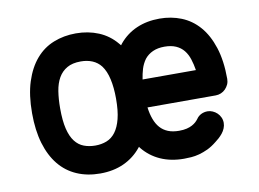

<svg xmlns="http://www.w3.org/2000/svg" viewBox="-61 -596 921 684"><g transform="rotate(-10 399.5 -253.5)"><path d="M624 -131.3Q630.4 -141.1 641.1 -146.5Q651.9 -151.9 664.6 -151.9Q673.8 -151.9 682.9 -147.9Q691.9 -144 699 -137.2Q706.1 -130.4 710.2 -121.3Q714.4 -112.3 714.4 -101.6Q714.4 -91.3 710.4 -81.8Q706.5 -72.3 700.2 -64.5Q693.8 -56.6 686.8 -50.3Q679.7 -43.9 673.8 -39.6Q656.2 -25.4 640.1 -17.8Q624 -10.3 608.6 -6.1Q593.3 -2 579.3 -1Q565.4 0 553.2 0Q505.9 0 468.3 -16.8Q430.7 -33.7 404.8 -65.9Q403.3 -67.9 402.3 -69.8Q400.9 -68.4 399.9 -66.9Q374 -34.7 336.2 -17.3Q298.3 0 250.5 0Q203.6 0 166 -16.4Q128.4 -32.7 102.3 -64.7Q76.2 -96.7 62 -144Q47.9 -191.4 47.9 -253.4Q47.9 -319.3 63.2 -366.9Q78.6 -414.6 105.5 -445.8Q132.3 -477.1 169.7 -491.9Q207 -506.8 250.5 -506.8Q294.9 -506.8 332.5 -491.2Q370.1 -475.6 396.5 -443.8Q399.4 -440.4 402.3 -437L406.7 -442.9Q433.1 -474.6 470.2 -490.7Q507.3 -506.8 553.2 -506.8Q595.2 -506.8 631.8 -492.2Q668.5 -477.5 695.6 -446.5Q722.7 -415.5 738.3 -367.4Q753.9 -319.3 753.9 -253.4Q753.9 -242.7 749.8 -233.6Q745.6 -224.6 738.8 -217.5Q731.9 -210.4 722.7 -206.5Q713.4 -202.6 703.1 -202.6H456.5Q459.5 -178.7 466.6 -159.7Q473.6 -140.6 485.1 -127.7Q496.6 -114.7 513.4 -107.9Q530.3 -101.1 553.2 -101.1Q569.3 -101.1 581.1 -104Q592.8 -106.9 600.8 -111.3Q608.9 -115.7 614.5 -120.8Q620.1 -126 624 -131.3ZM323.2 -374Q311 -389.6 292.5 -397.5Q273.9 -405.3 250.5 -405.3Q220.2 -405.3 200.7 -394Q181.2 -382.8 169.7 -362.8Q158.2 -342.8 153.8 -314.9Q149.4 -287.1 149.4 -253.4Q149.4 -208.5 156.5 -179.2Q163.6 -149.9 177 -132.6Q190.4 -115.2 209.2 -108.2Q228 -101.1 250.5 -101.1Q272.5 -101.1 291.3 -108.4Q310.1 -115.7 323.5 -133.5Q336.9 -151.4 344.2 -180.2Q351.6 -209 351.6 -253.4Q351.6 -293 344.7 -323.7Q337.9 -354.5 323.2 -374ZM481.4 -374.5Q470.2 -358.9 464.8 -341.3Q459.5 -323.7 456.5 -303.7H649.4Q646 -325.2 639.9 -344Q633.8 -362.8 622.8 -376.5Q611.8 -390.1 594.7 -397.7Q577.6 -405.3 553.2 -405.3Q528.8 -405.3 511 -397.2Q493.2 -389.2 481.4 -374.5Z"/></g></svg>

Font: TGL 0-17
Style: Regular
Weight: 400
Designer: Peter Wiegel
Foundry: Peter Wiegel
Version: Version 1.003 2010